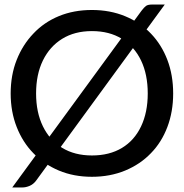

<svg xmlns="http://www.w3.org/2000/svg" viewBox="-20 -771 810 846"><path d="M385 8Q305 8 239.5 -19.5Q174 -47 127 -96Q80 -144 53.5 -211.5Q27 -279 27 -359Q27 -440 53.5 -507Q80 -574 127 -623Q174 -673 239.5 -700Q305 -727 385 -727Q465 -727 531.5 -699.5Q598 -672 645 -623Q692 -574 717.5 -507Q743 -440 743 -359Q743 -279 717.5 -211.5Q692 -144 645 -96Q598 -47 531.5 -19.5Q465 8 385 8ZM385 -86Q462 -86 517 -119Q572 -152 601.5 -214Q631 -276 631 -359Q631 -443 601.5 -504.5Q572 -566 517 -600Q462 -634 385 -634Q309 -634 254 -600Q199 -566 169 -504.5Q139 -443 139 -359Q139 -276 169 -214.5Q199 -153 254 -119.5Q309 -86 385 -86ZM34 55 603 -723Q615 -739 623.5 -745Q632 -751 650 -751H706L139 25Q127 41 110.5 48Q94 55 78 55Z"/></svg>

Font: Aleo Medium
Style: Regular
Weight: 500
Designer: Alessio Laiso
Foundry: Alessio Laiso
Version: Version 2.001;gftools[0.9.29]